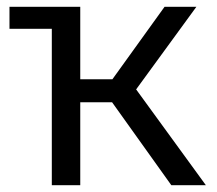

<svg xmlns="http://www.w3.org/2000/svg" viewBox="-20 -547 640 567"><path d="M588 0H486L311 -245H217V0H133V-462H8V-527H217V-313H312L466 -527H560L382 -283Z"/></svg>

Font: Fira Mono
Style: Regular
Weight: 400
Designer: Carrois Corporate & Edenspiekermann AG
Foundry: Carrois Corporate GbR & Edenspiekermann AG
Version: Version 3.206